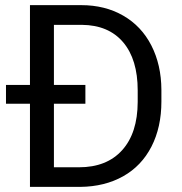

<svg xmlns="http://www.w3.org/2000/svg" viewBox="-20 -731 710 751"><path d="M97.2 0V-325.2H3.4V-398.9H97.2V-710.9H297.9Q390.6 -710.9 461.9 -669.9Q533.2 -628.9 572 -553.2Q610.8 -477.5 611.3 -379.4V-334Q611.3 -233.4 572.5 -157.7Q533.7 -82 461.7 -41.5Q389.6 -1 293.9 0ZM314 -325.2H190.9V-76.7H289.1Q397.5 -76.7 457.8 -143.6Q518.1 -210.4 518.6 -332V-377.4Q518.6 -498.5 461.7 -565.7Q404.8 -632.8 300.3 -633.8H190.9V-398.9H314Z"/></svg>

Font: Roboto
Style: Regular
Weight: 400
Designer: Google
Version: Version 2.134; 2016; ttfautohint (v1.6)